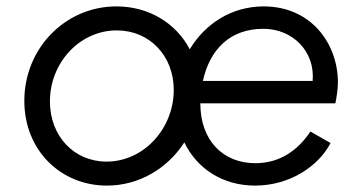

<svg xmlns="http://www.w3.org/2000/svg" viewBox="-20 -568 1129 600"><path d="M314 12C415 12 504 -42 556 -123C596 -40 677 12 777 12C885 12 975 -48 1013 -121L950 -157C913 -101 857 -58 778 -58C678 -58 606 -128 606 -245H1028C1031 -259 1036 -289 1036 -310C1036 -432 952 -548 804 -548C704 -548 621 -494 573 -414C530 -496 445 -548 344 -548C183 -548 56 -416 56 -253C56 -97 171 12 314 12ZM136 -251C136 -372 229 -473 345 -473C447 -473 523 -394 523 -287C523 -167 430 -63 313 -63C211 -63 136 -143 136 -251ZM614 -315C636 -415 700 -478 803 -478C895 -478 965 -407 957 -315Z"/></svg>

Font: Mluvka
Style: Italic
Weight: 400
Italic angle: -8°
Designer: Modified by Jiří Krblich, Original typeface by Gumpita Rahayu
Foundry: Gumpita Rahayu & Jiří Krblich
Version: Version 2.000;Glyphs 3.1.1 (3134)